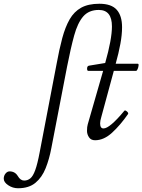

<svg xmlns="http://www.w3.org/2000/svg" viewBox="-165 -735 759 1024"><path d="M-69 269Q-97 269 -121 253Q-145 237 -145 218Q-145 202 -135.5 190.5Q-126 179 -114 179Q-85 179 -70 204Q-56 228 -36 228Q-18 228 -3.5 216.5Q11 205 23 172Q35 139 47 75L137 -395Q151 -472 167 -531.5Q183 -591 206.5 -632Q230 -673 268 -694Q306 -715 365 -715Q429 -715 457.5 -683Q486 -651 486 -590Q486 -550 477 -501Q468 -452 452 -395H570Q575 -395 574 -385.5Q573 -376 569 -366.5Q565 -357 560 -357H442L375 -110Q372 -101 370.5 -92Q369 -83 369 -77Q369 -50 387 -50Q420 -50 498 -144Q502 -149 511.5 -141Q521 -133 518 -127Q477 -68 433 -27.5Q389 13 342 13Q320 13 309.5 -3Q299 -19 299 -37Q299 -49 300 -57Q301 -65 303 -72L385 -357H306Q299 -357 299.5 -370.5Q300 -384 311 -385L396 -399Q432 -526 432 -594Q432 -682 362 -682Q309 -682 279 -647.5Q249 -613 230.5 -545.5Q212 -478 193 -381L109 54Q98 113 78.5 162Q59 211 24 240Q-11 269 -69 269Z"/></svg>

Font: Junicode SmExp
Style: Italic
Weight: 400
Width: 6
Italic angle: -11°
Designer: Peter S. Baker
Version: Version 2.205; ttfautohint (v1.8.4)